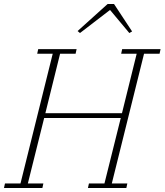

<svg xmlns="http://www.w3.org/2000/svg" viewBox="-27 -945 827 965"><path d="M-2 -23H76L238 -675H160L165 -698H358L353 -675H275L201 -376H586L660 -675H582L587 -698H780L775 -675H697L535 -23H613L608 0H415L420 -23H498L580 -352H195L113 -23H191L186 0H-7ZM363 -789 514 -925H546L637 -787L623 -779L526 -895L375 -779Z"/></svg>

Font: IBM Plex Serif ExtraLight
Style: Italic
Weight: 200
Italic angle: -14°
Designer: Mike Abbink, Paul van der Laan, Pieter van Rosmalen
Foundry: Bold Monday
Version: Version 2.5